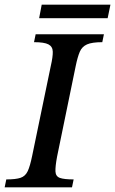

<svg xmlns="http://www.w3.org/2000/svg" viewBox="-35 -804 494 824"><path d="M274 0H-15L-8 -34Q33 -34 53.5 -41Q74 -48 84 -69.5Q94 -91 103 -135L183 -521Q192 -560 191.5 -582Q191 -604 173 -613.5Q155 -623 111 -623L118 -657H411L404 -623Q360 -623 338.5 -613.5Q317 -604 307.5 -582Q298 -560 290 -521L210 -132Q202 -89 203 -68Q204 -47 222 -40.5Q240 -34 281 -34ZM427 -726H133L144 -784H439Z"/></svg>

Font: STIX Two Text Medium
Style: Italic
Weight: 500
Italic angle: -12°
Designer: Ross Mills, John Hudson & Paul Hanslow, Tiro Typeworks Ltd; with prior portions MicroPress Inc. and Coen Hoffman, Elsevi
Foundry: Tiro Typeworks Ltd
Version: Version 2.13 b171